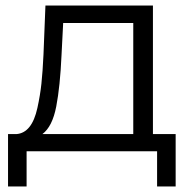

<svg xmlns="http://www.w3.org/2000/svg" viewBox="-20 -546 691 693"><path d="M532 -62H614V127H547V0H76V127H9V-62H39Q67 -64 86 -87.5Q105 -111 115 -156.5Q125 -202 129.5 -244Q134 -286 137 -350L144 -526H532ZM202 -346Q197 -234 183 -161.5Q169 -89 133 -62H461V-463H208Z"/></svg>

Font: mBank
Style: Regular
Weight: 400
Designer: Julieta Ulanovsky
Foundry: Julieta Ulanovsky
Version: Version 7.200;PS 007.200;hotconv 1.0.88;makeotf.lib2.5.64775